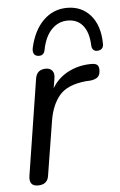

<svg xmlns="http://www.w3.org/2000/svg" viewBox="-54 -785 517 830"><g transform="rotate(-5 205.0 -370.0)"><path d="M77 7Q36 7 44 -40L109 -454Q115 -493 155 -493Q173 -493 182.5 -481Q192 -469 188 -447L181 -406Q207 -449 251 -472Q295 -495 347 -496Q368 -497 376.5 -490.5Q385 -484 385 -468Q385 -447 375 -437.5Q365 -428 343 -425L323 -424Q242 -416 207.5 -375.5Q173 -335 162 -268L124 -32Q119 7 77 7ZM127 -551Q114 -552 108.5 -561.5Q103 -571 106 -587Q123 -663 166 -705Q209 -747 269 -747Q332 -747 370.5 -702.5Q409 -658 410 -580Q411 -554 387 -551Q376 -549 368 -555Q360 -561 359 -575Q357 -632 333 -662Q309 -692 267 -692Q226 -692 196.5 -661.5Q167 -631 156 -573Q151 -549 127 -551Z"/></g></svg>

Font: Nunito
Style: Italic
Weight: 400
Italic angle: -9°
Designer: Vernon Adams
Foundry: Vernon Adams
Version: Version 3.601; ttfautohint (v1.8.2.53-6de2)